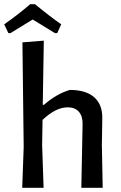

<svg xmlns="http://www.w3.org/2000/svg" viewBox="-30 -896 575 916"><path d="M10 -738 -10 -780Q55 -825 114 -876H137Q210 -816 262 -780L243 -738H232Q139 -795 126 -803Q88 -779 20 -738ZM303 -467Q380 -467 419.5 -432Q459 -397 458 -332L456 -202L460 0H358L364 -303Q365 -341 346.5 -362.5Q328 -384 293 -384Q236 -384 173 -324L171 -203L178 0H76L83 -194L77 -694L179 -702L174 -396H180Q239 -448 303 -467Z"/></svg>

Font: Alegreya Sans Medium
Style: Regular
Weight: 500
Designer: Juan Pablo del Peral
Foundry: Huerta Tipografica
Version: Version 2.007